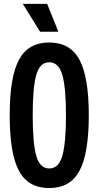

<svg xmlns="http://www.w3.org/2000/svg" viewBox="-20 -957 506 986"><path d="M232.9 8.8Q125 8.8 77.4 -79.6Q29.8 -168 29.8 -365.2Q29.8 -562 77.6 -650.4Q125.5 -738.8 232.9 -738.8Q340.3 -738.8 388.2 -649.9Q436 -561 436 -365.2Q436 -168.5 388.2 -79.8Q340.3 8.8 232.9 8.8ZM97.2 -937H222.2L279.8 -793.9H186ZM147.9 -365.2Q147.9 -221.7 166.3 -156.7Q184.6 -91.8 232.9 -91.8Q282.2 -91.8 300.5 -158.4Q318.8 -225.1 318.8 -365.2Q318.8 -507.3 300 -572.3Q281.2 -637.2 232.9 -637.2Q184.1 -637.2 166 -571.3Q147.9 -505.4 147.9 -365.2Z"/></svg>

Font: Lumene Sans Condensed
Style: Bold
Weight: 600
Width: 3
Designer: Deni Anggara
Version: Version 1.003;Glyphs 3.1.2 (3151)